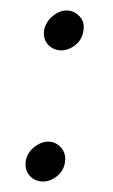

<svg xmlns="http://www.w3.org/2000/svg" viewBox="-20 -346 215 366"><path d="M64 -288Q62 -271 72 -260.5Q82 -250 97 -250Q111 -250 124 -260.5Q137 -271 139 -288Q142 -304 131.5 -315Q121 -326 107 -326Q93 -326 80 -315Q67 -304 64 -288ZM29 -38Q27 -21 37 -10.5Q47 0 62 0Q76 0 89 -10.5Q102 -21 104 -38Q106 -54 96 -65Q86 -76 72 -76Q58 -76 44.5 -65Q31 -54 29 -38Z"/></svg>

Font: Josefin Slab Medium
Style: Italic
Weight: 500
Italic angle: -12°
Version: Version 2.000